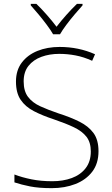

<svg xmlns="http://www.w3.org/2000/svg" viewBox="-20 -968 584 998"><path d="M492 -182Q492 -118 459.5 -75.5Q427 -33 372 -11.5Q317 10 249 10Q182 10 136.5 1Q91 -8 55 -20V-61Q94 -46 143 -36Q192 -26 252 -26Q308 -26 353 -42.5Q398 -59 425 -93.5Q452 -128 452 -181Q452 -228 429.5 -257Q407 -286 364 -306.5Q321 -327 259 -348Q201 -367 156.5 -390Q112 -413 87.5 -449Q63 -485 63 -544Q63 -603 93.5 -643Q124 -683 175 -703.5Q226 -724 290 -724Q389 -724 474 -686L459 -652Q415 -672 372.5 -680Q330 -688 288 -688Q237 -688 195 -672.5Q153 -657 128 -625.5Q103 -594 103 -545Q103 -494 126 -464Q149 -434 189.5 -415.5Q230 -397 283 -379Q346 -359 393 -335.5Q440 -312 466 -276.5Q492 -241 492 -182ZM256 -790Q244 -811 223.5 -838.5Q203 -866 180.5 -893Q158 -920 140 -940V-948H169Q196 -922 224 -890Q252 -858 274 -829Q296 -858 324.5 -890Q353 -922 380 -948H409V-940Q391 -920 368 -893Q345 -866 324.5 -838.5Q304 -811 292 -790Z"/></svg>

Font: Noto Sans Thai ExtraLight
Style: Regular
Weight: 200
Designer: Monotype Design Team
Foundry: Monotype Imaging Inc.
Version: Version 2.001; ttfautohint (v1.8.4.7-5d5b)